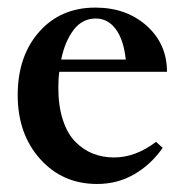

<svg xmlns="http://www.w3.org/2000/svg" viewBox="-20 -466 475 498"><path d="M231.9 11.2Q142.1 11.2 84 -53.7Q25.9 -118.7 25.9 -219.2Q25.9 -320.3 81.5 -383.3Q137.2 -446.3 227.1 -446.3Q307.6 -446.3 360.4 -399.2Q413.1 -352.1 413.1 -279.8H133.8Q131.3 -262.2 131.3 -238.3Q131.3 -190.9 143.1 -155Q154.8 -119.1 175.3 -98.4Q195.8 -77.6 220.9 -67.6Q246.1 -57.6 275.9 -57.6Q331.5 -57.6 384.8 -98.1L401.9 -82.5Q371.6 -39.1 328.1 -13.9Q284.7 11.2 231.9 11.2ZM228.5 -418Q193.4 -418 170.9 -388.4Q148.4 -358.9 138.7 -311.5H306.2Q300.8 -362.8 280.3 -390.4Q259.8 -418 228.5 -418Z"/></svg>

Font: Elstob SemiBold
Style: Regular
Weight: 600
Designer: Peter S. Baker
Version: Version 1.015